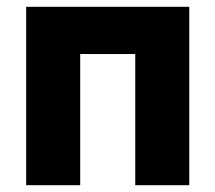

<svg xmlns="http://www.w3.org/2000/svg" viewBox="-20 -545 634 565"><path d="M57 -525V0H216V-386H378V0H537V-525Z"/></svg>

Font: RT Raleway ExtraBold
Style: Regular
Weight: 400
Designer: Matt McInerney, Pablo Impallari, Rodrigo Fuenzalida — Edited by Milan Moffatt in April 2016
Foundry: Matt McInerney, Pablo Impallari, Rodrigo Fuenzalida — Edited by Milan Moffatt in April 2016
Version: Version 3.001